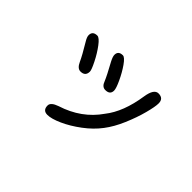

<svg xmlns="http://www.w3.org/2000/svg" viewBox="-89 -819 1179 1179"><g transform="rotate(45 500.0 -229.5)"><path d="M555.7 -332Q555.7 -295.9 514.6 -295.9Q486.3 -295.9 473.6 -332Q460 -365.2 416 -445.3Q401.4 -473.6 401.4 -488.3Q401.4 -523.4 440.4 -523.4Q457 -523.4 484.4 -484.4Q511.7 -445.3 533.7 -397.9Q555.7 -350.6 555.7 -332ZM804.7 -469.7Q804.7 -441.4 788.1 -378.4Q771.5 -315.4 741.7 -245.6Q711.9 -175.8 673.8 -126Q634.8 -74.2 576.7 -30.8Q518.6 12.7 461.9 38.1Q405.3 63.5 371.1 63.5Q331.1 63.5 331.1 21.5Q331.1 -5.9 381.8 -23.4Q533.2 -71.3 616.2 -191.4Q687.5 -281.2 710.9 -437.5Q722.7 -512.7 760.7 -512.7Q804.7 -512.7 804.7 -469.7ZM368.2 -309.6Q368.2 -268.6 326.2 -268.6Q299.8 -268.6 282.2 -307.6Q264.6 -346.7 219.7 -420.9Q204.1 -446.3 204.1 -461.9Q204.1 -498 244.1 -498Q261.7 -498 291 -459Q320.3 -419.9 344.2 -372.1Q368.2 -324.2 368.2 -309.6Z"/></g></svg>

Font: jf-openhuninn-1.1
Style: Regular
Weight: 400
Designer: [Kosugi Maru]
      Designed by Motoya company      

      [Varela Round]
      Joe Prince(Latin component); Avraham Co
Foundry: justfont CO.,LTD.
Version: 1.1